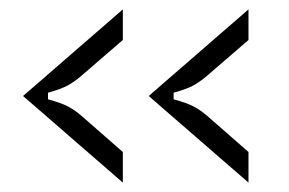

<svg xmlns="http://www.w3.org/2000/svg" viewBox="-20 -480 614 408"><path d="M241 -92 29 -276 241 -460V-395L153 -319Q139 -307 125 -299Q111 -291 82 -283V-269Q111 -261 125 -253.5Q139 -246 153 -234L241 -157ZM508 -92 296 -276 508 -460V-395L420 -319Q406 -307 392 -299Q378 -291 349 -283V-269Q378 -261 392 -253.5Q406 -246 420 -234L508 -157Z"/></svg>

Font: Open Sauce Sans Light
Style: Regular
Weight: 300
Designer: Alfredo Marco Pradil
Foundry: Creative Sauce Fz LLC
Version: Version 1.477